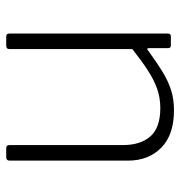

<svg xmlns="http://www.w3.org/2000/svg" viewBox="-1 -579 580 618"><g transform="rotate(90 289.0 -270.0)"><path d="M98 0Q88 0 88 -10V-520Q88 -530 97 -530H126Q135 -530 135 -521V-460Q135 -455 137 -454Q139 -453 143 -457Q180 -484 210 -502.5Q240 -521 269.5 -530.5Q299 -540 335 -540Q414 -540 455.5 -499Q497 -458 497 -392V-11Q497 0 486 0H457Q452 0 449.5 -2.5Q447 -5 447 -10V-375Q447 -432 419 -464Q391 -496 328 -496Q294 -496 265 -485.5Q236 -475 206 -455.5Q176 -436 138 -406V-10Q138 0 127 0H98Z"/></g></svg>

Font: Libre Franklin ExtraLight
Style: Regular
Weight: 250
Designer: Pablo Impallari, Rodrigo Fuenzalida, Nhung Nguyen
Foundry: Impallari Type
Version: Version 3.000